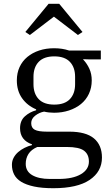

<svg xmlns="http://www.w3.org/2000/svg" viewBox="-20 -783 587 1015"><path d="M262 212Q202 212 160 203Q118 194 92 178Q66 162 54.5 139Q43 116 43 88Q43 68 52 51Q61 34 76 21Q91 8 110 -1.5Q129 -11 149 -16V-20Q86 -42 86 -105Q86 -145 111.5 -168Q137 -191 171 -200V-205Q124 -225 96.5 -264Q69 -303 69 -358Q69 -397 83.5 -428.5Q98 -460 124.5 -482Q151 -504 187 -516Q223 -528 266 -528Q309 -528 345 -516H513V-469H452L420 -470V-468Q440 -447 452.5 -419.5Q465 -392 465 -358Q465 -319 450 -287Q435 -255 408 -233Q381 -211 344.5 -199Q308 -187 266 -187Q238 -187 213 -193Q187 -188 166 -171.5Q145 -155 145 -132Q145 -107 164 -97Q183 -87 228 -87H346Q434 -87 476.5 -51.5Q519 -16 519 50Q519 124 454 168Q389 212 262 212ZM267 -230Q322 -230 349.5 -259Q377 -288 377 -338V-377Q377 -427 349.5 -456Q322 -485 267 -485Q212 -485 184.5 -456Q157 -427 157 -377V-338Q157 -288 184.5 -259Q212 -230 267 -230ZM116 83Q116 123 150.5 143Q185 163 243 163H290Q365 163 407.5 138Q450 113 450 71Q450 33 424 13.5Q398 -6 333 -6H177Q145 8 130.5 31Q116 54 116 83ZM114 -614 237 -763H293L416 -614L392 -598L265 -695L138 -598Z"/></svg>

Font: IBM Plex Serif
Style: Regular
Weight: 400
Designer: Mike Abbink, Paul van der Laan, Pieter van Rosmalen
Foundry: Bold Monday
Version: Version 2.6